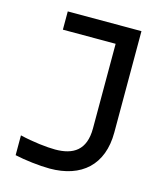

<svg xmlns="http://www.w3.org/2000/svg" viewBox="-104 -747 704 833"><g transform="rotate(15 248.0 -330.5)"><path d="M199 -77C162 -77 98 -84 40 -98V-9C84 1 152 9 197 9C340 9 428 -69 428 -215V-670H97V-588H334V-208C334 -110 280 -77 199 -77Z"/></g></svg>

Font: LT Wave Alt
Style: Regular
Weight: 400
Designer: Daniel Lyons
Version: Version 2.5 (Glyphs App)